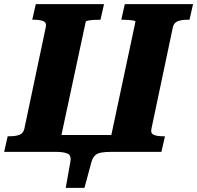

<svg xmlns="http://www.w3.org/2000/svg" viewBox="-52 -730 948 923"><path d="M99 0 118 -81H589L570 0H485Q454 0 434.5 3.5Q415 7 404 18Q393 29 387 51L354 173H264L286 50Q292 18 274 9Q256 0 215 0ZM-32 0 -15 -75H-4Q23 -75 41.5 -82Q60 -89 65 -111L168 -599Q173 -621 157 -628Q141 -635 114 -635H103L120 -710H448L431 -635H422Q409 -635 395 -634Q381 -633 371 -631Q361 -629 360 -625L226 0ZM724 0H466L599 -625Q600 -629 590.5 -631Q581 -633 567 -634Q553 -635 540 -635H531L548 -710H876L859 -635H848Q821 -635 802.5 -628Q784 -621 779 -599L676 -111Q671 -89 687 -82Q703 -75 730 -75H741Z"/></svg>

Font: Roboto Serif
Style: Bold Italic
Weight: 700
Italic angle: -10°
Designer: Greg Gazdowicz
Foundry: Commercial Type
Version: Version 1.008